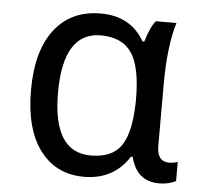

<svg xmlns="http://www.w3.org/2000/svg" viewBox="-45 -593 690 650"><g transform="rotate(5 300.0 -268.0)"><path d="M420.9 -463.9H426.8Q441.4 -514.2 460 -536.1H529.8Q504.9 -455.1 504.9 -321.8V-117.2Q504.9 -63 545.9 -63Q560.1 -63 575.2 -67.9V-2.9Q549.8 9.8 519 9.8Q441.4 9.8 421.9 -71.8H416Q363.3 9.8 263.2 9.8Q168 9.8 113.5 -62.7Q59.1 -135.3 59.1 -267.1Q59.1 -400.4 115.2 -473.1Q171.4 -545.9 272 -545.9Q374.5 -545.9 420.9 -463.9ZM416 -259.8V-267.1Q416 -377.9 383.3 -425Q350.6 -472.2 278.8 -472.2Q150.9 -472.2 150.9 -266.1Q150.9 -64 279.8 -64Q352.1 -64 383.1 -108.9Q414.1 -153.8 416 -259.8Z"/></g></svg>

Font: WenQuanYi Micro Hei Mono
Style: Regular
Weight: 400
Foundry: Ascender Corporation
Version: Version 0.2.0-beta